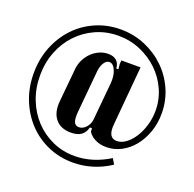

<svg xmlns="http://www.w3.org/2000/svg" viewBox="-132 -739 1037 1028"><g transform="rotate(20 386.5 -225.0)"><path d="M409 -54Q395 7 322 7Q263 7 233 -30.5Q203 -68 210 -134L228 -323Q231 -351 243.5 -375.5Q256 -400 275 -418.5Q294 -437 318 -447.5Q342 -458 368 -458Q398 -458 415 -443Q432 -428 434 -399H446L443 -429L445 -449H554L524 -110Q518 -35 568 -35Q595 -35 620 -53.5Q645 -72 665 -103Q685 -134 697 -174.5Q709 -215 709 -258Q709 -321 683.5 -377.5Q658 -434 614 -476Q570 -518 511.5 -543Q453 -568 386 -568Q317 -568 258 -541.5Q199 -515 155.5 -469Q112 -423 87.5 -360.5Q63 -298 63 -225Q63 -152 87.5 -89.5Q112 -27 155 19Q198 65 256.5 91.5Q315 118 383 118Q484 118 581 58L599 89Q551 121 497 137.5Q443 154 386 154Q310 154 244 125Q178 96 130 45Q82 -6 54.5 -75Q27 -144 27 -225Q27 -306 54.5 -375Q82 -444 130 -495Q178 -546 244 -575Q310 -604 386 -604Q461 -604 526 -576.5Q591 -549 640 -501.5Q689 -454 717 -390.5Q745 -327 745 -255Q745 -198 727.5 -149Q710 -100 680.5 -63.5Q651 -27 611 -6Q571 15 526 15Q491 15 463.5 1.5Q436 -12 422 -35L421 -54ZM321 -115Q317 -72 324.5 -53.5Q332 -35 352 -35Q375 -35 392.5 -54.5Q410 -74 413 -100L433 -313Q437 -357 423.5 -388Q410 -419 388 -419Q371 -419 358.5 -399.5Q346 -380 343 -351Z"/></g></svg>

Font: Moniqa ExtBd Paragraph
Style: Regular
Weight: 800
Designer: Rajesh Rajput
Foundry: Rajesh Rajput
Version: Version 1.000